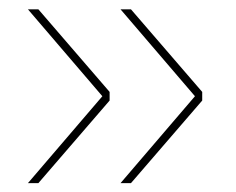

<svg xmlns="http://www.w3.org/2000/svg" viewBox="-20 -454 519 423"><path d="M205.5 -242 41.5 -433.5H64.5L221.5 -251.5V-232.5L64.5 -50.5H41.5ZM409.5 -242 245.5 -433.5H268.5L425.5 -251.5V-232.5L268.5 -50.5H245.5Z"/></svg>

Font: Anek Gurmukhi Thin
Style: Regular
Weight: 250
Designer: Sarang Kulkarni (Gurmukhi), Yesha Goshar (Latin)
Foundry: Ek Type
Version: Version 1.003